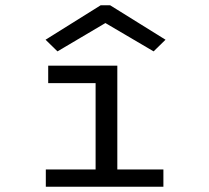

<svg xmlns="http://www.w3.org/2000/svg" viewBox="-20 -705 790 725"><path d="M153 0V-65H341V-391H162V-457H423V-65H597V0ZM197 -511 152 -555 360 -685H396L605 -555L560 -511L378 -618Z"/></svg>

Font: Inconsolata ExtraExpanded
Style: Regular
Weight: 400
Width: 8
Monospace: yes
Designer: Raph Levien, Cyreal, Brenton Simpson
Foundry: Raph Levien, Cyreal, Google
Version: Version 3.000; ttfautohint (v1.8.2.53-6de2)